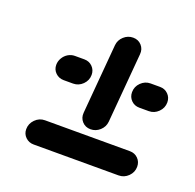

<svg xmlns="http://www.w3.org/2000/svg" viewBox="-79 -523 560 550"><g transform="rotate(20 200.5 -247.5)"><path d="M40.7 -88.9Q40.7 -105.9 53.1 -118.5Q65.6 -131.1 82.6 -131.1H341.5Q356.3 -131.1 366.3 -121.1Q376.3 -111.1 376.3 -96.3Q376.3 -79.3 363.9 -67Q351.5 -54.8 334.8 -54.8H75.6Q61.1 -54.8 50.9 -64.6Q40.7 -74.4 40.7 -88.9ZM58.5 -291.5Q58.5 -302.6 64.3 -312.4Q70 -322.2 79.6 -328Q89.3 -333.7 100 -333.7H128.9Q143.7 -333.7 153.7 -323.7Q163.7 -313.7 163.7 -298.9Q163.7 -281.9 151.3 -269.6Q138.9 -257.4 122.2 -257.4H93.7Q78.9 -257.4 68.7 -267.2Q58.5 -277 58.5 -291.5ZM213.7 -151.5Q197.8 -151.5 187.8 -162.6Q177.8 -173.7 179.3 -189.6L197.4 -401.9Q198.9 -417.8 211.1 -428.9Q223.3 -440 239.3 -440Q255.2 -440 265.2 -428.9Q275.2 -417.8 273.7 -401.9L255.6 -189.6Q254.1 -173.7 241.9 -162.6Q229.6 -151.5 213.7 -151.5ZM289.3 -292.2Q289.3 -309.3 301.7 -321.5Q314.1 -333.7 330.7 -333.7H359.6Q374.4 -333.7 384.4 -323.7Q394.4 -313.7 394.4 -298.9Q394.4 -281.9 382 -269.6Q369.6 -257.4 353 -257.4H324.1Q309.3 -257.4 299.3 -267.4Q289.3 -277.4 289.3 -292.2Z"/></g></svg>

Font: 26F Galaxy Sans
Style: Bold Italic
Weight: 700
Italic angle: -5°
Designer: C₂₉H₂₅N₃O₅
Version: Version 1.200